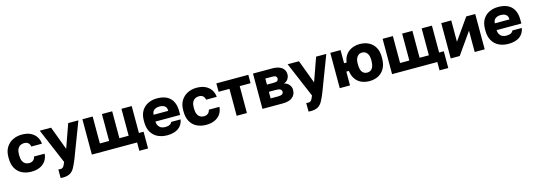

<svg xmlns="http://www.w3.org/2000/svg" viewBox="10 -1557 7724 2783"><g transform="rotate(-15 3871.5 -165.0)"><path d="M300 13Q222 13 161 -17Q100 -47 65 -108Q30 -169 30 -260V-280Q30 -364 66.5 -423Q103 -482 164.5 -512.5Q226 -543 300 -543Q380 -543 434 -515.5Q488 -488 517 -442Q546 -396 550 -340H391Q384 -376 362.5 -395.5Q341 -415 300 -415Q268 -415 242.5 -400Q217 -385 202.5 -355.5Q188 -326 188 -280V-260Q188 -211 202 -179Q216 -147 241 -131.5Q266 -116 300 -116Q335 -116 359.5 -134.5Q384 -153 391 -190H550Q546 -128 514 -82Q482 -36 427.5 -11.5Q373 13 300 13Z M713 213Q698 213 683 210V82Q698 85 713 85Q733 85 746 76.5Q759 68 769.5 49Q780 30 792 -1L568 -530H738L870 -177L995 -530H1148L946 0Q916 75 889 122.5Q862 170 821.5 191.5Q781 213 713 213Z M1887 125V0H1208V-530H1362V-126H1501V-530H1655V-126H1794V-530H1948V-126H2018V125Z M2338 13Q2260 13 2198 -16.5Q2136 -46 2099.5 -107Q2063 -168 2063 -260V-280Q2063 -368 2098 -426Q2133 -484 2193.5 -513.5Q2254 -543 2328 -543Q2459 -543 2526 -475.5Q2593 -408 2593 -280V-224H2221Q2223 -185 2239.5 -159Q2256 -133 2282 -121.5Q2308 -110 2338 -110Q2382 -110 2407.5 -123.5Q2433 -137 2441 -160H2583Q2567 -73 2504 -30Q2441 13 2338 13ZM2333 -420Q2305 -420 2280 -411Q2255 -402 2239.5 -381.5Q2224 -361 2222 -326H2442Q2442 -363 2427 -383.5Q2412 -404 2387.5 -412Q2363 -420 2333 -420Z M2923 13Q2845 13 2784 -17Q2723 -47 2688 -108Q2653 -169 2653 -260V-280Q2653 -364 2689.5 -423Q2726 -482 2787.5 -512.5Q2849 -543 2923 -543Q3003 -543 3057 -515.5Q3111 -488 3140 -442Q3169 -396 3173 -340H3014Q3007 -376 2985.5 -395.5Q2964 -415 2923 -415Q2891 -415 2865.5 -400Q2840 -385 2825.5 -355.5Q2811 -326 2811 -280V-260Q2811 -211 2825 -179Q2839 -147 2864 -131.5Q2889 -116 2923 -116Q2958 -116 2982.5 -134.5Q3007 -153 3014 -190H3173Q3169 -128 3137 -82Q3105 -36 3050.5 -11.5Q2996 13 2923 13Z M3381 0V-404H3218V-530H3698V-404H3535V0Z M3768 0V-530H4052Q4122 -530 4165 -511.5Q4208 -493 4228 -461.5Q4248 -430 4248 -390Q4248 -353 4226 -319.5Q4204 -286 4163 -276Q4212 -264 4240 -230Q4268 -196 4268 -151Q4268 -82 4219 -41Q4170 0 4072 0ZM3922 -116H4033Q4074 -116 4094 -128Q4114 -140 4114 -165Q4114 -190 4094 -202.5Q4074 -215 4033 -215H3922ZM3922 -323H4025Q4066 -323 4080 -335.5Q4094 -348 4094 -369Q4094 -390 4079 -402Q4064 -414 4025 -414H3922Z M4433 213Q4418 213 4403 210V82Q4418 85 4433 85Q4453 85 4466 76.5Q4479 68 4489.5 49Q4500 30 4512 -1L4288 -530H4458L4590 -177L4715 -530H4868L4666 0Q4636 75 4609 122.5Q4582 170 4541.5 191.5Q4501 213 4433 213Z M4928 0V-530H5082V-333H5120Q5129 -402 5164 -449Q5199 -496 5253 -519.5Q5307 -543 5373 -543Q5448 -543 5506.5 -513Q5565 -483 5599 -424.5Q5633 -366 5633 -280V-260Q5633 -169 5599 -108.5Q5565 -48 5506.5 -17.5Q5448 13 5373 13Q5306 13 5252.5 -11Q5199 -35 5164.5 -84Q5130 -133 5120 -207H5082V0ZM5373 -115Q5406 -115 5429 -132.5Q5452 -150 5463.5 -183.5Q5475 -217 5475 -260V-280Q5475 -320 5463.5 -350Q5452 -380 5429 -397.5Q5406 -415 5373 -415Q5341 -415 5317.5 -397.5Q5294 -380 5282.5 -350Q5271 -320 5271 -280V-260Q5271 -214 5282.5 -181Q5294 -148 5317.5 -131.5Q5341 -115 5373 -115Z M6392 125V0H5713V-530H5867V-126H6006V-530H6160V-126H6299V-530H6453V-126H6523V125Z M6593 0V-530H6743V-210L6968 -530H7103V0H6953V-320L6728 0Z M7458 13Q7380 13 7318 -16.5Q7256 -46 7219.5 -107Q7183 -168 7183 -260V-280Q7183 -368 7218 -426Q7253 -484 7313.5 -513.5Q7374 -543 7448 -543Q7579 -543 7646 -475.5Q7713 -408 7713 -280V-224H7341Q7343 -185 7359.5 -159Q7376 -133 7402 -121.5Q7428 -110 7458 -110Q7502 -110 7527.5 -123.5Q7553 -137 7561 -160H7703Q7687 -73 7624 -30Q7561 13 7458 13ZM7453 -420Q7425 -420 7400 -411Q7375 -402 7359.5 -381.5Q7344 -361 7342 -326H7562Q7562 -363 7547 -383.5Q7532 -404 7507.5 -412Q7483 -420 7453 -420Z"/></g></svg>

Font: Golos Text
Style: Bold
Weight: 700
Designer: A.Korolkova, Vitaly Kuzmin
Foundry: ParaType Ltd
Version: Version 2.004